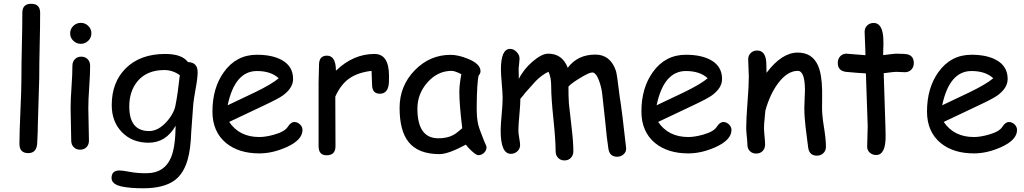

<svg xmlns="http://www.w3.org/2000/svg" viewBox="-20 -806 5532 1037"><path d="M191.9 -383.8 184.6 -141.1Q184.6 -102.5 180.7 -27.8Q175.8 21 132.8 21Q85 21 85 -28.8Q85 -87.9 90.3 -206.3Q95.7 -324.7 95.7 -383.8Q95.7 -460.9 98.1 -560.3Q100.6 -659.7 100.6 -736.8Q100.6 -785.6 148.4 -785.6Q196.8 -785.6 196.8 -736.8Q196.8 -659.7 194.3 -560.3Q191.9 -460.9 191.9 -383.8Z M416.5 -569.3Q393.1 -569.3 376 -585.9Q358.9 -602.5 358.9 -626Q358.9 -649.4 376 -666Q393.1 -682.6 416.5 -682.6Q439.9 -682.6 456.8 -666Q473.6 -649.4 473.6 -626Q473.6 -602.5 456.8 -585.9Q439.9 -569.3 416.5 -569.3ZM457 -221.7Q457 -192.4 458.7 -134Q460.4 -75.7 460.4 -46.4Q460.4 -24.9 447.3 -11.2Q434.1 2.4 412.6 2.4Q391.6 2.4 378.2 -11.2Q364.7 -24.9 364.7 -46.4Q364.7 -75.7 363 -134Q361.3 -192.4 361.3 -221.7Q361.3 -267.6 366.2 -336.2Q371.1 -404.8 371.1 -450.7Q371.1 -472.7 384.5 -486.3Q397.9 -500 418.9 -500Q439.9 -500 453.4 -486.3Q466.8 -472.7 466.8 -450.7Q466.8 -404.8 461.9 -336.2Q457 -267.6 457 -221.7Z M1023.9 -243.7 1012.7 -90.3Q1009.8 1 992.7 59.1Q970.7 133.3 922.4 168.5Q863.8 210.9 752.9 210.9Q688 210.9 644 202.6Q582.5 191.4 582.5 155.3Q582.5 114.7 625 114.7Q642.6 114.7 683.6 122.6Q724.6 130.4 774.4 129.4Q868.2 128.4 903.8 44.4Q927.2 -11.2 928.7 -127Q902.3 -81.1 866 -58.1Q829.6 -35.2 782.7 -35.2Q694.3 -35.2 638.9 -91.8Q583.5 -148.4 583.5 -238.3Q583.5 -361.8 659.2 -437Q737.3 -514.6 872.1 -514.6Q917.5 -514.6 948.2 -503.7Q979 -492.7 995.1 -470.7Q1047.4 -469.2 1047.4 -416.5Q1047.4 -383.8 1037.1 -329.6Q1025.9 -266.6 1023.9 -243.7ZM867.2 -427.7Q774.4 -427.7 723.6 -368.2Q678.2 -314 678.2 -231Q678.2 -164.6 705.1 -131.3Q731.9 -98.1 785.6 -98.1Q835 -98.1 881.3 -149.9Q923.3 -198.2 929.2 -245.1Q939.5 -294.4 951.2 -399.9Q931.6 -414.1 910.6 -420.9Q889.6 -427.7 867.2 -427.7Z M1380.9 22.5Q1270.5 22.5 1202.1 -32.7Q1127.4 -93.8 1127.4 -203.6Q1127.4 -330.6 1189 -416.5Q1255.9 -510.3 1367.7 -510.3Q1448.7 -510.3 1500 -482.9Q1563 -449.2 1563 -379.4Q1563 -330.6 1507.8 -290.5Q1483.4 -272.9 1404.3 -235.8L1217.8 -147.5Q1245.1 -106.9 1285.9 -86.4Q1326.7 -65.9 1380.9 -65.9Q1414.6 -65.9 1460 -78.6Q1517.6 -94.7 1534.2 -120.8Q1550.8 -147 1569.8 -147Q1586.9 -147 1600.3 -134Q1613.8 -121.1 1613.8 -104Q1613.8 -49.8 1526.4 -10.7Q1451.7 22.5 1380.9 22.5ZM1367.7 -422.4Q1308.1 -422.4 1268.6 -376.2Q1229 -330.1 1209.5 -237.3L1359.4 -308.6Q1447.8 -351.6 1485.4 -383.3Q1443.4 -422.4 1367.7 -422.4Z M2080.6 -360.8Q2077.1 -299.8 2031.7 -299.8Q1989.7 -299.8 1989.7 -348.1Q1989.7 -357.4 1988.3 -382.3L1986.8 -423.3Q1909.7 -414.1 1863.3 -379.9Q1819.8 -348.1 1791 -284.2L1792 -16.6Q1792 32.7 1743.7 32.7Q1700.7 32.7 1700.7 -16.6V-359.4Q1700.7 -375.5 1701.9 -407.7Q1703.1 -439.9 1703.1 -456.1Q1703.1 -505.4 1746.1 -505.4Q1793.9 -505.4 1794.4 -424.3Q1888.2 -514.6 2002.4 -514.6Q2042 -514.6 2061.5 -484.9Q2081.1 -455.1 2081.1 -395Q2081.1 -369.6 2080.6 -360.8Z M2562.5 32.2Q2553.2 32.2 2528.8 10.7Q2506.8 -9.3 2496.1 -24.9Q2449.2 0.5 2413.6 13.4Q2377.9 26.4 2354 26.4Q2239.7 26.4 2187.5 -38.1Q2138.2 -98.6 2138.2 -223.6Q2138.2 -341.8 2219.5 -425.8Q2300.8 -509.8 2413.6 -509.8Q2456.1 -509.8 2508.8 -487.8Q2575.2 -460.4 2575.2 -421.9Q2575.2 -408.7 2565.4 -398.4Q2560.5 -379.9 2557.9 -337.4Q2555.2 -294.9 2554.7 -228.5Q2554.2 -168 2563 -132.8Q2567.9 -111.3 2593.8 -46.9Q2597.2 -38.1 2605 -21L2607.9 -12.7Q2607.9 6.8 2594.2 19.5Q2580.6 32.2 2562.5 32.2ZM2460.9 -307.1Q2460.9 -328.1 2463.6 -352.8Q2466.3 -377.4 2471.7 -405.3Q2453.6 -414.6 2440.7 -418.9Q2427.7 -423.3 2419.9 -423.3Q2344.2 -423.3 2289.3 -361.6Q2234.4 -299.8 2234.4 -219.2Q2234.4 -139.2 2262.7 -99.1Q2291 -59.1 2347.7 -59.1Q2394.5 -59.1 2427.2 -76.2Q2444.8 -85.4 2476.6 -113.3Q2460.9 -242.7 2460.9 -307.1Z M3313 40.5Q3272.9 40.5 3266.1 -2Q3257.3 -55.7 3248.5 -153.3L3231.9 -304.7Q3227.1 -338.4 3215.3 -370.6Q3198.7 -414.6 3179.2 -414.6Q3161.1 -414.6 3111.8 -383.8Q3064.9 -355.5 3050.3 -338.4Q3049.8 -292.5 3052.7 -246.6L3067.4 -116.2Q3076.7 -39.1 3076.7 11.2Q3076.7 32.7 3063.2 46.6Q3049.8 60.5 3028.8 60.5Q3007.8 60.5 2994.4 46.6Q2981 32.7 2981 11.2Q2981 -47.9 2969 -163.3Q2957 -278.8 2957 -337.9Q2957 -389.6 2942.4 -418.5Q2908.2 -402.8 2873 -367.7L2815.4 -303.2Q2807.6 -291.5 2790.5 -272.5Q2790.5 -243.2 2785.2 -186Q2779.8 -128.9 2779.8 -101.6Q2779.8 -86.9 2784.4 -60.5Q2789.1 -34.2 2789.1 -22.5Q2789.1 -2.4 2774.2 11.2Q2759.3 24.9 2739.3 24.9Q2684.1 24.9 2684.1 -100.6Q2684.1 -129.9 2689.5 -188Q2694.8 -246.1 2694.8 -275.4Q2694.8 -301.3 2690.2 -353Q2685.5 -404.8 2685.5 -431.2Q2685.5 -542 2735.4 -542Q2754.4 -542 2770.3 -525.4Q2786.1 -508.8 2786.1 -489.3Q2786.1 -480 2783.7 -460.4Q2781.2 -440.9 2781.2 -430.7L2782.2 -379.4Q2807.6 -431.6 2856.9 -473.9Q2906.2 -516.1 2940.9 -516.1Q3017.6 -516.1 3046.4 -439.9Q3073.2 -475.6 3110.4 -493.4Q3147.5 -511.2 3195.3 -511.2Q3276.9 -511.2 3306.6 -423.3Q3312.5 -405.8 3326.7 -286.1Q3340.3 -202.1 3361.8 -6.3Q3363.3 13.2 3348.6 26.9Q3334 40.5 3313 40.5Z M3697.8 22.5Q3587.4 22.5 3519 -32.7Q3444.3 -93.8 3444.3 -203.6Q3444.3 -330.6 3505.9 -416.5Q3572.8 -510.3 3684.6 -510.3Q3765.6 -510.3 3816.9 -482.9Q3879.9 -449.2 3879.9 -379.4Q3879.9 -330.6 3824.7 -290.5Q3800.3 -272.9 3721.2 -235.8L3534.7 -147.5Q3562 -106.9 3602.8 -86.4Q3643.6 -65.9 3697.8 -65.9Q3731.4 -65.9 3776.9 -78.6Q3834.5 -94.7 3851.1 -120.8Q3867.7 -147 3886.7 -147Q3903.8 -147 3917.2 -134Q3930.7 -121.1 3930.7 -104Q3930.7 -49.8 3843.3 -10.7Q3768.6 22.5 3697.8 22.5ZM3684.6 -422.4Q3625 -422.4 3585.4 -376.2Q3545.9 -330.1 3526.4 -237.3L3676.3 -308.6Q3764.6 -351.6 3802.2 -383.3Q3760.3 -422.4 3684.6 -422.4Z M4392.1 34.7Q4350.1 34.7 4344.7 -11.2L4331.1 -118.2Q4324.2 -175.3 4324.2 -225.1Q4324.2 -238.8 4325.9 -271.5Q4327.6 -304.2 4327.6 -317.9Q4327.6 -423.3 4288.6 -423.3Q4233.9 -423.3 4184.1 -358.4Q4139.2 -299.3 4113.8 -209Q4112.8 -189.9 4109.4 -161.1Q4106.4 -136.7 4106.4 -113.8Q4106.4 -99.1 4109.4 -69.8Q4112.3 -40.5 4112.3 -25.9Q4112.3 -3.9 4098.9 9.8Q4085.4 23.4 4064.5 23.4Q4043 23.4 4029.8 9.8Q4016.6 -3.9 4016.6 -25.9Q4016.6 -40.5 4013.4 -69.8Q4010.3 -99.1 4010.3 -113.8Q4010.3 -164.1 4017.3 -253.2Q4024.4 -342.3 4024.4 -392.6Q4024.4 -408.2 4022.7 -439Q4021 -469.7 4021 -485.4Q4021 -506.3 4034.9 -519.8Q4048.8 -533.2 4069.3 -533.2Q4114.3 -533.2 4118.7 -469.7L4120.1 -412.6Q4202.1 -522 4288.6 -522Q4366.7 -522 4397.5 -453.1Q4418.5 -407.2 4420.4 -317.4V-268.1L4419.9 -222.7Q4419.9 -182.1 4430.4 -117.9Q4440.9 -53.7 4440.9 -13.7Q4440.9 7.8 4427 21.2Q4413.1 34.7 4392.1 34.7Z M4867.7 -416Q4857.4 -416 4843.5 -417Q4829.6 -418 4819.3 -418Q4808.1 -418 4752.9 -410.6L4762.2 -122.1L4762.7 -100.6L4763.2 -75.7Q4765.1 31.2 4711.9 31.2Q4692.4 31.2 4678 18.6Q4663.6 5.9 4663.6 -13.2Q4663.6 -31.7 4665 -68.8Q4666.5 -106 4666.5 -124.5L4656.7 -409.7Q4621.1 -411.1 4548.3 -418Q4504.9 -423.8 4504.9 -466.3Q4504.9 -487.8 4518.1 -502Q4531.2 -516.1 4551.8 -516.1L4654.3 -507.8Q4654.3 -532.7 4652.1 -574.5Q4649.9 -616.2 4649.9 -634.8Q4649.9 -655.3 4664.1 -668.7Q4678.2 -682.1 4698.7 -682.1Q4742.7 -682.1 4750 -610.4Q4751.5 -592.3 4751.5 -566.9L4750.5 -538.6L4750 -508.3Q4810.5 -516.1 4819.3 -516.1Q4870.1 -516.1 4885.7 -511.2Q4915.5 -501.5 4915.5 -465.3Q4915.5 -443.8 4902.1 -429.9Q4888.7 -416 4867.7 -416Z M5240.2 22.5Q5129.9 22.5 5061.5 -32.7Q4986.8 -93.8 4986.8 -203.6Q4986.8 -330.6 5048.3 -416.5Q5115.2 -510.3 5227.1 -510.3Q5308.1 -510.3 5359.4 -482.9Q5422.4 -449.2 5422.4 -379.4Q5422.4 -330.6 5367.2 -290.5Q5342.8 -272.9 5263.7 -235.8L5077.1 -147.5Q5104.5 -106.9 5145.3 -86.4Q5186 -65.9 5240.2 -65.9Q5273.9 -65.9 5319.3 -78.6Q5377 -94.7 5393.6 -120.8Q5410.2 -147 5429.2 -147Q5446.3 -147 5459.7 -134Q5473.1 -121.1 5473.1 -104Q5473.1 -49.8 5385.7 -10.7Q5311 22.5 5240.2 22.5ZM5227.1 -422.4Q5167.5 -422.4 5127.9 -376.2Q5088.4 -330.1 5068.8 -237.3L5218.8 -308.6Q5307.1 -351.6 5344.7 -383.3Q5302.7 -422.4 5227.1 -422.4Z"/></svg>

Font: YBG Kramawirya
Style: Regular
Weight: 400
Designer: R.S. Wihananto
Foundry: R.S. Wihananto
Version: Version 2.0.1